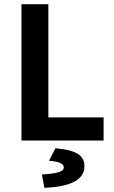

<svg xmlns="http://www.w3.org/2000/svg" viewBox="-20 -674 548 921"><path d="M477 0V-111H212V-654H83V0ZM181 163 193 227C315 222 385 190 385 124C385 73 351 47 246 37L215 97C263 101 286 111 286 129C286 148 261 158 181 163Z"/></svg>

Font: Source Sans Pro SemBd
Style: Regular
Weight: 700
Designer: Paul D. Hunt
Foundry: Adobe Systems Incorporated
Version: Version 2.020;PS 2.0;hotconv 1.0.86;makeotf.lib2.5.63406